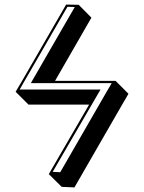

<svg xmlns="http://www.w3.org/2000/svg" viewBox="-20 -691 633 845"><path d="M517.6 -230.5 307.6 133.8 251.5 131.3 194.8 75.2 372.1 -230.5H105.5L48.8 -287.1L77.1 -335L271 -670.9L326.2 -669.9L382.3 -613.3L222.2 -335H488.8L545.4 -278.3ZM452.1 -292 471.7 -325.2H115.7L309.1 -660.2L276.9 -661.1L85.4 -330.1L66.4 -296.9H422.4L211.9 65.4L245.1 66.9Z"/></svg>

Font: Linux Biolinum Shadow O
Style: Bold
Weight: 700
Designer: Philipp H. Poll
Foundry: Philipp H. Poll
Version: Version 0.9.2